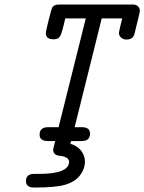

<svg xmlns="http://www.w3.org/2000/svg" viewBox="-20 -631 646 859"><path d="M96.2 179.2Q96.2 147 132.8 147H153.8Q288.6 147 289.1 92.8Q289.1 86.9 285.6 82Q282.2 77.1 277.6 74.5Q272.9 71.8 266.4 69.8Q259.8 67.9 254.9 66.9Q250 65.9 245.1 65.9L240.2 64.9Q218.3 60.1 217.8 39.1Q217.8 34.2 227.1 0H194.8Q156.7 0 157.2 -28.8Q157.2 -62 195.8 -62H242.2L363.8 -548.8H272Q257.8 -484.9 249.5 -470Q241.2 -455.1 221.2 -455.1H220.2Q185.1 -455.1 185.1 -482.9Q185.1 -490.7 197.5 -540.3Q210 -589.8 212.9 -596.2Q221.7 -611.3 245.1 -610.8H571.8Q591.8 -610.8 598.9 -601.3Q606 -591.8 606 -582Q606 -577.1 582 -481Q576.2 -454.1 545.9 -454.1Q531.7 -454.1 522 -462.6Q512.2 -471.2 512.2 -482.9Q512.2 -490.7 526.9 -548.8H435.1L314 -62H345.2Q383.3 -62 382.8 -33.2Q382.8 0 345.2 0H297.9L294.9 12.2Q327.1 22 343.5 43.9Q359.9 65.9 359.9 91.8Q359.9 125 337.9 153.6Q315.9 182.1 272.9 195.1Q230 208 136.2 208H131.8Q96.2 208 96.2 179.2Z"/></svg>

Font: CMU Typewriter Text
Style: Italic
Weight: 500
Italic angle: -14.04°
Version: Version 0.7.0